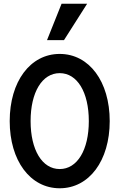

<svg xmlns="http://www.w3.org/2000/svg" viewBox="-20 -999 640 1029"><path d="M300 10C458 10 568 -138 568 -350C568 -562 458 -710 300 -710C142 -710 32 -562 32 -350C32 -138 142 10 300 10ZM300 -93C206 -93 144 -195 144 -350C144 -505 206 -607 300 -607C394 -607 456 -505 456 -350C456 -195 394 -93 300 -93ZM447 -979H310L232 -784H323Z"/></svg>

Font: CommitMono
Style: 600Regular
Weight: 600
Monospace: yes
Designer: Eigil Nikolajsen
Foundry: Eigil Nikolajsen
Version: Version 1.143